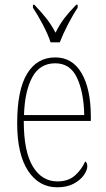

<svg xmlns="http://www.w3.org/2000/svg" viewBox="-20 -786 452 816"><path d="M223 10Q145 10 99 -60.5Q53 -131 53 -262Q53 -403 95 -472.5Q137 -542 215 -542Q288 -542 327 -474.5Q366 -407 366 -291V-272H81Q81 -142 119.5 -78.5Q158 -15 224 -15Q271 -15 299.5 -41Q328 -67 342 -100Q351 -95 351 -79Q351 -63 336.5 -42Q322 -21 293.5 -5.5Q265 10 223 10ZM338 -297Q336 -395 307 -456Q278 -517 215 -517Q149 -517 117 -457.5Q85 -398 82 -297ZM195 -606Q184 -640 161.5 -682.5Q139 -725 120 -753V-766H126Q156 -734 176.5 -708.5Q197 -683 216 -647Q234 -683 253.5 -708.5Q273 -734 304 -766H310V-753Q291 -725 269 -682.5Q247 -640 234 -606Z"/></svg>

Font: Noto Serif Armenian Condensed Thin
Style: Regular
Weight: 100
Width: 3
Designer: Monotype Design Team
Foundry: Monotype Imaging Inc.
Version: Version 2.008; ttfautohint (v1.8.4.7-5d5b)